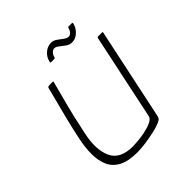

<svg xmlns="http://www.w3.org/2000/svg" viewBox="-168 -712 832 832"><g transform="rotate(-45 247.5 -296.5)"><path d="M202 4Q147 4 115 -13Q83 -30 69.5 -60.5Q56 -91 56 -131.5Q56 -172 66 -219Q77 -271 89.5 -321Q102 -371 112.5 -410Q123 -449 127 -467Q129 -470 131.5 -471Q134 -472 138 -472H155Q160 -472 161 -471Q162 -470 160 -465Q158 -457 151.5 -432Q145 -407 135.5 -371.5Q126 -336 116.5 -295Q107 -254 99 -215Q81 -132 104.5 -80Q128 -28 207 -28Q217 -28 239 -30Q261 -32 284.5 -37Q308 -42 326 -50.5Q344 -59 347 -71L431 -468Q432 -470 433 -471Q434 -472 435 -472H461Q463 -472 464 -471Q465 -470 464 -468L375 -48Q373 -36 366 -30.5Q359 -25 341 -19Q334 -16 310 -10.5Q286 -5 256.5 -0.5Q227 4 202 4ZM214 -537Q208 -537 210 -542Q215 -566 233 -581.5Q251 -597 273 -597Q287 -597 299.5 -588Q312 -579 324 -570Q336 -561 346 -561Q354 -561 361.5 -569Q369 -577 371 -587Q372 -590 373 -591.5Q374 -593 375 -593H396Q402 -593 400 -587Q396 -567 378.5 -550Q361 -533 339 -533Q324 -533 310.5 -542.5Q297 -552 286 -561Q275 -570 266 -570Q257 -570 249 -561.5Q241 -553 239 -542Q237 -537 234 -537Z"/></g></svg>

Font: Glory Thin Thin
Style: Italic
Weight: 250
Italic angle: -12°
Version: Version 1.011